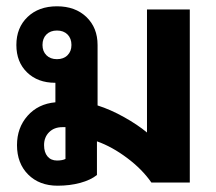

<svg xmlns="http://www.w3.org/2000/svg" viewBox="-20 -580 685 610"><path d="M583 -550V0H461Q432 -42 384 -78Q336 -114 288 -131V-24Q268 -8 235 1Q202 10 163 10Q105 10 69.5 -25.5Q34 -61 34 -119Q34 -174 67.5 -212Q101 -250 156 -255V-317H155Q100 -317 66 -350Q32 -383 32 -437Q32 -492 67.5 -526Q103 -560 161 -560Q219 -560 254.5 -526Q290 -492 290 -437V-245Q331 -232 374 -208Q417 -184 447 -159V-550ZM161 -392Q182 -392 194.5 -404.5Q207 -417 207 -437Q207 -458 194.5 -470.5Q182 -483 161 -483Q140 -483 127.5 -470.5Q115 -458 115 -437Q115 -417 127.5 -404.5Q140 -392 161 -392ZM188 -176H178Q152 -176 136 -160Q120 -144 120 -119Q120 -96 131 -83Q142 -70 161 -70Q178 -70 188 -75Z"/></svg>

Font: Stavian Bold
Style: Bold
Weight: 700
Version: Version 1.000; ttfautohint (v1.6)